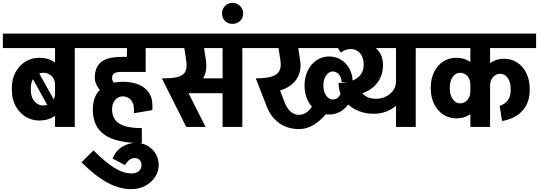

<svg xmlns="http://www.w3.org/2000/svg" viewBox="-45 -888 3770 1343"><path d="M340 -232V-299H418V-232ZM321 -90 139 -418 185 -454 368 -126ZM-25 -552V-653H420V-552ZM38 -254V-275H171V-254ZM171 -274H38Q38 -335 63.5 -382.5Q89 -430 132.5 -457Q176 -484 231 -484L258 -379Q233 -379 213 -365.5Q193 -352 182 -328Q171 -304 171 -274ZM418 -297H340Q340 -332 316.5 -355.5Q293 -379 258 -379L231 -484Q285 -484 327 -459.5Q369 -435 393.5 -393Q418 -351 418 -297ZM171 -255Q171 -226 182 -202Q193 -178 213 -164Q233 -150 258 -150L231 -45Q176 -45 132.5 -72.5Q89 -100 63.5 -148Q38 -196 38 -255ZM418 -233Q418 -180 393.5 -137Q369 -94 327 -69.5Q285 -45 231 -45L258 -150Q293 -150 316.5 -174Q340 -198 340 -233ZM340 0V-639H478V0ZM248 -552V-653H571V-552Z M947 113Q770 113 687 55.5Q604 -2 604 -123H739Q739 -55 789.5 -23.5Q840 8 947 8ZM521 -552V-653H1084V-552ZM604 -121Q604 -184 629 -227.5Q654 -271 701 -293.5Q748 -316 812 -316V-214Q780 -213 759.5 -188Q739 -163 739 -121ZM713 -203Q668 -236 643 -272.5Q618 -309 618 -343H739Q739 -322 756 -302Q773 -282 797 -267ZM618 -343Q618 -416 661 -453Q704 -490 805 -490V-385Q768 -385 753.5 -374.5Q739 -364 739 -343ZM805 -385V-490H974V-385ZM843 -490V-653H974V-490ZM1021 -118 892 -96V-121L1021 -151ZM892 -121Q892 -164 870.5 -189Q849 -214 812 -214V-316Q877 -316 923.5 -297Q970 -278 995.5 -241.5Q1021 -205 1021 -151Z M875 435Q792 436 705 388.5Q618 341 525 247L609 164Q690 245 753.5 285Q817 325 875 325ZM875 435V325Q907 325 926 309Q945 293 945 266H1065Q1065 312 1039.5 350.5Q1014 389 970.5 412Q927 435 875 435ZM830 267 742 221Q765 166 810.5 138.5Q856 111 905 111L897 218Q878 217 860.5 230Q843 243 830 267ZM1065 266H945Q945 245 931.5 231Q918 217 897 218L905 111Q951 111 987.5 132Q1024 153 1044.5 188.5Q1065 224 1065 266Z M1338 -552V-653H1527V-552ZM1188 -236V-340H1529V-236ZM1148 -246 1099 -340Q1171 -340 1207 -352.5Q1243 -365 1253.5 -392Q1264 -419 1258 -462H1396Q1403 -412 1390 -372Q1377 -332 1348 -304Q1319 -276 1278.5 -261Q1238 -246 1190 -246ZM1258 0 1087 -340 1222 -339 1393 0ZM1258 -462 1237 -600H1375L1396 -462ZM1029 -552V-653H1481V-552ZM1512 0V-639H1650V0ZM1420 -552V-653H1743V-552Z M1581 -721Q1549 -721 1528.5 -741.5Q1508 -762 1508 -794Q1508 -824 1528.5 -846Q1549 -868 1581 -868Q1612 -868 1634 -846Q1656 -824 1656 -794Q1656 -762 1634 -741.5Q1612 -721 1581 -721Z M2048 15Q1967 15 1908.5 -26.5Q1850 -68 1820 -145L1944 -177Q1957 -143 1973 -123Q1989 -103 2008 -94Q2027 -85 2048 -85ZM1820 -145 1754 -316H1891L1944 -177ZM2048 15V-85Q2078 -85 2102 -103.5Q2126 -122 2147 -158L2237 -93Q2210 -60 2179 -35.5Q2148 -11 2114.5 2Q2081 15 2048 15ZM2256 -87Q2208 -87 2169 -113.5Q2130 -140 2107.5 -186.5Q2085 -233 2085 -290H2217Q2217 -263 2225.5 -240.5Q2234 -218 2249.5 -205Q2265 -192 2283 -192ZM2256 -87 2283 -192Q2300 -192 2314 -202Q2328 -212 2336 -229Q2344 -246 2344 -267H2422Q2422 -216 2400.5 -175Q2379 -134 2341.5 -110.5Q2304 -87 2256 -87ZM2085 -289Q2085 -347 2107.5 -393.5Q2130 -440 2169 -466.5Q2208 -493 2256 -493L2283 -388Q2265 -388 2249.5 -375Q2234 -362 2225.5 -340Q2217 -318 2217 -289ZM1693 -552V-653H2414V-552ZM2344 -313Q2344 -335 2336 -351.5Q2328 -368 2314 -378Q2300 -388 2283 -388L2256 -493Q2304 -493 2341.5 -469.5Q2379 -446 2400.5 -405Q2422 -364 2422 -313ZM1781 -246 1744 -340Q1815 -340 1855 -352.5Q1895 -365 1909 -392Q1923 -419 1917 -462H2055Q2062 -412 2048 -372Q2034 -332 2003.5 -304Q1973 -276 1931.5 -261Q1890 -246 1842 -246ZM1917 -462 1896 -600H2034L2055 -462Z M2359 -216 2329 -308Q2381 -308 2419.5 -323.5Q2458 -339 2478.5 -367.5Q2499 -396 2499 -435H2634Q2634 -367 2600.5 -317.5Q2567 -268 2505.5 -241.5Q2444 -215 2359 -216ZM2499 -435Q2499 -469 2487.5 -493.5Q2476 -518 2455.5 -531.5Q2435 -545 2406 -545V-607Q2476 -607 2527.5 -586Q2579 -565 2606.5 -527Q2634 -489 2634 -435ZM2252 -552V-653H2747V-552ZM2567 -92Q2497 -93 2441.5 -121.5Q2386 -150 2354.5 -198.5Q2323 -247 2323 -308H2461Q2461 -276 2477 -251Q2493 -226 2520 -211.5Q2547 -197 2582 -197ZM2567 -92 2582 -197Q2623 -197 2655 -213Q2687 -229 2706 -256.5Q2725 -284 2725 -319H2801Q2801 -254 2770.5 -202.5Q2740 -151 2687 -121.5Q2634 -92 2567 -92ZM2339 -520 2307 -570Q2324 -584 2350.5 -595.5Q2377 -607 2407 -607V-545Q2389 -545 2371 -538.5Q2353 -532 2339 -520ZM2725 0V-639H2863V0ZM2633 -552V-653H2956V-552Z M3361 -552V-653H3705V-552ZM2905 -552V-653H3325V-552ZM2968 -269V-275H3101V-269ZM3245 -247V-299H3323V-247ZM3101 -274H2968Q2968 -336 2991 -383.5Q3014 -431 3054.5 -457.5Q3095 -484 3147 -484L3174 -379Q3142 -379 3121.5 -350Q3101 -321 3101 -274ZM3323 -297H3245Q3245 -332 3224.5 -355.5Q3204 -379 3174 -379L3147 -484Q3198 -484 3237.5 -459.5Q3277 -435 3300 -393Q3323 -351 3323 -297ZM3101 -270Q3101 -224 3121.5 -194.5Q3142 -165 3174 -165L3147 -60Q3095 -60 3054.5 -87Q3014 -114 2991 -161.5Q2968 -209 2968 -270ZM3323 -248Q3323 -195 3300 -152Q3277 -109 3237.5 -84.5Q3198 -60 3147 -60L3174 -165Q3204 -165 3224.5 -189Q3245 -213 3245 -248ZM3527 -267Q3527 -314 3506.5 -343Q3486 -372 3454 -372L3481 -477Q3534 -477 3574 -450Q3614 -423 3637 -376Q3660 -329 3660 -267ZM3305 -289Q3305 -343 3328 -385.5Q3351 -428 3391 -452.5Q3431 -477 3481 -477L3454 -372Q3424 -372 3403.5 -348.5Q3383 -325 3383 -289ZM3527 -254V-268H3660V-254ZM3467 -41 3450 -147Q3492 -162 3509.5 -190Q3527 -218 3527 -254H3660Q3660 -197 3637 -153Q3614 -109 3571 -80.5Q3528 -52 3467 -41ZM3245 0V-639H3383V0ZM3153 -552V-653H3476V-552Z"/></svg>

Font: Akshar Light SemiBold
Style: Regular
Weight: 600
Version: Version 1.100